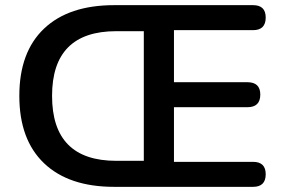

<svg xmlns="http://www.w3.org/2000/svg" viewBox="-20 -725 1094 745"><path d="M423 0Q247 0 151 -91.5Q55 -183 55 -353Q55 -523 151 -614Q247 -705 423 -705H962Q1011 -705 1011 -657Q1011 -608 962 -608H655V-406H940Q990 -406 990 -358Q990 -309 940 -309H655V-97H962Q1011 -97 1011 -49Q1011 0 962 0ZM431 -101H538V-604H431Q182 -604 182 -353Q182 -101 431 -101Z"/></svg>

Font: Chiron GoRound TC M
Style: Regular
Weight: 500
Designer: Ryoko NISHIZUKA 西塚涼子 (kana, bopomofo & ideographs); Paul D. Hunt (Latin, Greek & Cyrillic); Sandoll Communications 산돌커뮤니
Foundry: Adobe
Version: Version 1.000;hotconv 1.1.1;makeotfexe 2.6.0